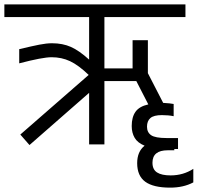

<svg xmlns="http://www.w3.org/2000/svg" viewBox="-30 -661 905 879"><path d="M855 112V174Q810 198 749 198Q672 198 635 171Q598 144 598 86Q598 33 632 6Q600 -7 586.5 -30Q573 -53 573 -84Q573 -125 590.5 -149.5Q608 -174 649 -183L594 -290H448V0H378V-236L105 3L63 -45L376 -318Q329 -363 290.5 -381Q252 -399 206 -399Q165 -399 58 -371V-436Q117 -450 150 -456.5Q183 -463 208 -463Q257 -463 295 -446Q333 -429 378 -388V-583H-10V-641H819V-583H448V-348H577V-477H647V-326L717 -190Q751 -188 765 -185V-129Q742 -134 711 -134Q674 -134 658.5 -120.5Q643 -107 643 -81Q643 -55 662 -42Q681 -29 733 -29H785V21H768V27H738Q668 27 668 84Q668 115 689 128.5Q710 142 751 142Q809 142 855 112Z"/></svg>

Font: Biryani Light
Style: Regular
Weight: 300
Designer: Dan Reynolds and Mathieu Réguer
Foundry: Dan Reynolds and Mathieu Réguer
Version: Version 1.004; ttfautohint (v1.1) -l 5 -r 5 -G 72 -x 0 -D la